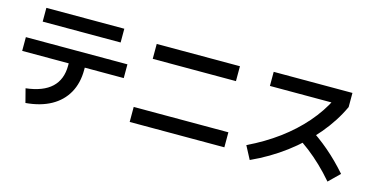

<svg xmlns="http://www.w3.org/2000/svg" viewBox="-79 -1159 3159 1618"><g transform="rotate(15 1500.0 -350.0)"><path d="M166 -60Q315 -77 389 -146.5Q463 -216 463 -337V-357H57V-477H943V-357H603V-337Q603 -222 555 -136.5Q507 -51 416.5 -1Q326 49 197 60ZM160 -640V-760H840V-640Z M1087 -13V-144H1913V-13ZM1137 -577V-707H1863V-577Z M2087 -79Q2231 -148 2349.5 -235.5Q2468 -323 2557.5 -426Q2647 -529 2704 -644L2744 -612H2150V-735H2837V-612Q2777 -481 2675 -359.5Q2573 -238 2439 -137.5Q2305 -37 2147 35ZM2827 41Q2770 -25 2714.5 -78Q2659 -131 2600 -177Q2541 -223 2473 -264L2561 -360Q2660 -298 2748.5 -222.5Q2837 -147 2921 -51Z"/></g></svg>

Font: M PLUS 2 Thin
Style: Bold
Weight: 700
Version: Version 1.001